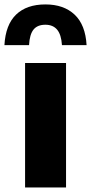

<svg xmlns="http://www.w3.org/2000/svg" viewBox="-62 -826 402 846"><path d="M48.5 0V-548.5H229V0ZM138 -806.5Q219 -806.5 266.8 -761.5Q314.5 -716.5 319.5 -627H211Q208 -673.5 189.8 -695.2Q171.5 -717 138 -717Q103 -717 85.8 -695.8Q68.5 -674.5 66 -627H-42.5Q-37.5 -717 9 -761.8Q55.5 -806.5 138 -806.5Z"/></svg>

Font: Encode Sans Semi Condensed ExBd
Style: Regular
Weight: 800
Width: 4
Designer: Multiple Designers
Foundry: Impallari Type
Version: Version 2.000